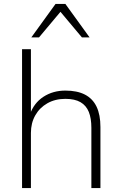

<svg xmlns="http://www.w3.org/2000/svg" viewBox="-20 -955 620 975"><path d="M92 0V-705H137V-372H131Q152 -432 200.5 -463.5Q249 -495 312 -495Q372 -495 411.5 -474.5Q451 -454 470.5 -413Q490 -372 490 -310V0H444V-306Q444 -354 431 -386.5Q418 -419 389 -436Q360 -453 312 -453Q260 -453 220.5 -430.5Q181 -408 159 -369Q137 -330 137 -280V0ZM139 -765 262 -935H312L435 -765H396L287 -895L178 -765Z"/></svg>

Font: Nunito Sans 10pt ExtraLight
Style: Regular
Weight: 250
Designer: Vernon Adams
Foundry: Vernon Adams
Version: Version 3.101;gftools[0.9.27]